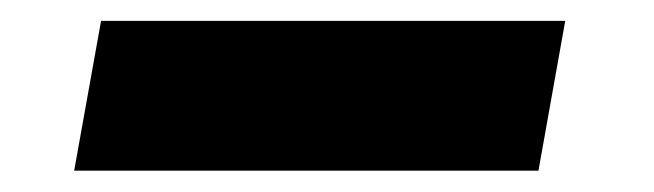

<svg xmlns="http://www.w3.org/2000/svg" viewBox="-20 -442 620 182"><path d="M50.3 -280.2 75.8 -422.2H515.8L490.4 -280.2Z"/></svg>

Font: Poppins Variable
Style: Italic
Weight: 100
Italic angle: -10°
Designer: Jonny Pinhorn
Foundry: Indian Type Foundry
Version: Version 6.000